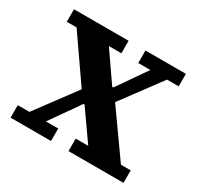

<svg xmlns="http://www.w3.org/2000/svg" viewBox="-119 -660 820 798"><g transform="rotate(30 291.0 -261.0)"><path d="M19 -60H75L216 -250L69 -462H22V-522H284V-462H224L321 -322H326L423 -462H365V-522H559V-462H503L363 -273L514 -60H561V0H297V-60H357L258 -201H253L154 -60H213V0H19Z"/></g></svg>

Font: IBM Plex Serif SmBld
Style: Regular
Weight: 600
Designer: Mike Abbink, Paul van der Laan, Pieter van Rosmalen
Foundry: Bold Monday
Version: Version 3.001